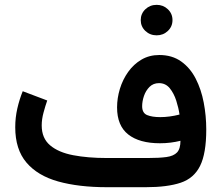

<svg xmlns="http://www.w3.org/2000/svg" viewBox="-20 -780 922 800"><path d="M566.4 -696.3Q566.4 -723.1 585.7 -741.5Q605 -759.8 632.8 -759.8Q660.2 -759.8 679.4 -741.5Q698.7 -723.1 698.7 -696.3Q698.7 -669.4 679.4 -651.1Q660.2 -632.8 632.8 -632.8Q605 -632.8 585.7 -651.1Q566.4 -669.4 566.4 -696.3ZM731.9 -193.4Q712.4 -188.5 690.9 -185.8Q669.4 -183.1 646.5 -183.1Q561 -183.1 514.4 -219.7Q467.8 -256.3 467.8 -332.5Q467.8 -371.1 479.5 -409.7Q491.2 -448.2 513.9 -480.2Q536.6 -512.2 569.3 -531.5Q602.1 -550.8 643.6 -550.8Q697.3 -550.8 734.9 -523.9Q772.5 -497.1 795.4 -452.4Q818.4 -407.7 828.9 -352.5Q839.4 -297.4 839.4 -240.2Q839.4 -140.6 813.7 -88.9Q788.1 -37.1 732.7 -18.6Q677.2 0 587.4 0H425.3Q308.1 0 222.4 -23.9Q136.7 -47.9 90.1 -102.8Q43.5 -157.7 43.5 -250Q43.5 -290 52.2 -328.1Q61 -366.2 74.7 -399.9L176.8 -361.3Q168.9 -338.9 161.4 -311Q153.8 -283.2 153.8 -257.3Q153.8 -204.1 188.7 -174.6Q223.6 -145 284.9 -133.3Q346.2 -121.6 425.3 -121.6H595.7Q643.6 -121.6 673.6 -125.7Q703.6 -129.9 717.8 -145Q731.9 -160.2 731.9 -193.4ZM647.5 -292Q686 -292 728 -302.7Q724.1 -330.1 714.4 -360.6Q704.6 -391.1 687.3 -412.4Q669.9 -433.6 642.6 -433.6Q618.7 -433.6 603 -418Q587.4 -402.3 579.8 -380.1Q572.3 -357.9 572.3 -337.4Q572.3 -309.1 593 -300.5Q613.8 -292 647.5 -292Z"/></svg>

Font: Vazirmatn RD SemiBold
Style: Regular
Weight: 600
Designer: Saber Rastikerdar
Foundry: Saber Rastikerdar
Version: Version 32.102